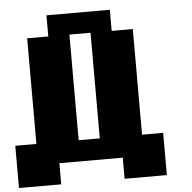

<svg xmlns="http://www.w3.org/2000/svg" viewBox="-59 -837 1006 1006"><g transform="rotate(-5 444.5 -333.5)"><path d="M555.6 111.1V0H222.2V111.1H0V-111.1H111.1V-666.7H222.2V-777.8H555.6V-666.7H666.7V-111.1H777.8V111.1ZM333.3 -111.1H444.4V-666.7H333.3Z"/></g></svg>

Font: Pixeloid Sans
Style: Bold
Weight: 700
Monospace: yes
Designer: GGBot
Version: 0.3